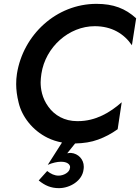

<svg xmlns="http://www.w3.org/2000/svg" viewBox="-20 -733 727 997"><path d="M195 -350C216 -489 338 -597 472 -597C560 -597 624 -558 665 -498L687 -638C631 -689 569 -713 481 -713C272 -713 100 -552 68 -350C65 -332 64 -313 64 -296C64 -267 68 -235 77 -199C94 -128 148 -56 228 -17C251 -6 275 2 302 7L228 123C253 112 279 107 294 107C296 107 297 107 299 107C326 107 344 119 344 135C344 136 343 138 343 140C341 162 311 179 284 179C263 179 244 170 225 155L181 204C214 231 245 244 286 244C343 244 408 206 414 146C415 141 415 137 415 132C415 95 387 64 348 61C341 61 336 62 329 63L370 12C415 11 454 5 489 -8C525 -21 559 -39 591 -62L612 -202C552 -149 477 -104 385 -104C383 -104 382 -104 380 -104C315 -104 263 -134 231 -179C198 -224 191 -272 191 -306C191 -320 193 -335 195 -350Z"/></svg>

Font: Jost Medium
Style: Italic
Weight: 500
Italic angle: -5°
Version: Version 3.710